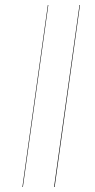

<svg xmlns="http://www.w3.org/2000/svg" viewBox="-20 -750 381 770"><path d="M173.8 -730 71.8 0H69.8L171.9 -730ZM300.8 -730 199.2 0H196.8L298.8 -730Z"/></svg>

Font: Fira Sans Compressed Two
Style: Italic
Weight: 100
Width: 3
Italic angle: -8°
Designer: Carrois Corporate & Edenspiekermann AG
Foundry: Carrois Corporate GbR & Edenspiekermann AG
Version: Version 4.203;PS 004.203;hotconv 1.0.88;makeotf.lib2.5.64775